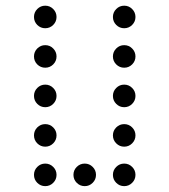

<svg xmlns="http://www.w3.org/2000/svg" viewBox="-20 -674 587 665"><path d="M175.8 -615.2Q175.8 -599.1 164.3 -587.6Q152.8 -576.2 136.7 -576.2Q120.6 -576.2 109.1 -587.6Q97.7 -599.1 97.7 -615.2Q97.7 -631.3 109.1 -642.8Q120.6 -654.3 136.7 -654.3Q152.8 -654.3 164.3 -642.8Q175.8 -631.3 175.8 -615.2ZM449.2 -615.2Q449.2 -599.1 437.7 -587.6Q426.3 -576.2 410.2 -576.2Q394 -576.2 382.6 -587.6Q371.1 -599.1 371.1 -615.2Q371.1 -631.3 382.6 -642.8Q394 -654.3 410.2 -654.3Q426.3 -654.3 437.7 -642.8Q449.2 -631.3 449.2 -615.2ZM175.8 -478.5Q175.8 -462.4 164.3 -450.9Q152.8 -439.5 136.7 -439.5Q120.6 -439.5 109.1 -450.9Q97.7 -462.4 97.7 -478.5Q97.7 -494.6 109.1 -506.1Q120.6 -517.6 136.7 -517.6Q152.8 -517.6 164.3 -506.1Q175.8 -494.6 175.8 -478.5ZM449.2 -478.5Q449.2 -462.4 437.7 -450.9Q426.3 -439.5 410.2 -439.5Q394 -439.5 382.6 -450.9Q371.1 -462.4 371.1 -478.5Q371.1 -494.6 382.6 -506.1Q394 -517.6 410.2 -517.6Q426.3 -517.6 437.7 -506.1Q449.2 -494.6 449.2 -478.5ZM175.8 -341.8Q175.8 -325.7 164.3 -314.2Q152.8 -302.7 136.7 -302.7Q120.6 -302.7 109.1 -314.2Q97.7 -325.7 97.7 -341.8Q97.7 -357.9 109.1 -369.4Q120.6 -380.9 136.7 -380.9Q152.8 -380.9 164.3 -369.4Q175.8 -357.9 175.8 -341.8ZM449.2 -341.8Q449.2 -325.7 437.7 -314.2Q426.3 -302.7 410.2 -302.7Q394 -302.7 382.6 -314.2Q371.1 -325.7 371.1 -341.8Q371.1 -357.9 382.6 -369.4Q394 -380.9 410.2 -380.9Q426.3 -380.9 437.7 -369.4Q449.2 -357.9 449.2 -341.8ZM175.8 -205.1Q175.8 -189 164.3 -177.5Q152.8 -166 136.7 -166Q120.6 -166 109.1 -177.5Q97.7 -189 97.7 -205.1Q97.7 -221.2 109.1 -232.7Q120.6 -244.1 136.7 -244.1Q152.8 -244.1 164.3 -232.7Q175.8 -221.2 175.8 -205.1ZM449.2 -205.1Q449.2 -189 437.7 -177.5Q426.3 -166 410.2 -166Q394 -166 382.6 -177.5Q371.1 -189 371.1 -205.1Q371.1 -221.2 382.6 -232.7Q394 -244.1 410.2 -244.1Q426.3 -244.1 437.7 -232.7Q449.2 -221.2 449.2 -205.1ZM175.8 -68.4Q175.8 -52.2 164.3 -40.8Q152.8 -29.3 136.7 -29.3Q120.6 -29.3 109.1 -40.8Q97.7 -52.2 97.7 -68.4Q97.7 -84.5 109.1 -95.9Q120.6 -107.4 136.7 -107.4Q152.8 -107.4 164.3 -95.9Q175.8 -84.5 175.8 -68.4ZM312.5 -68.4Q312.5 -52.2 301 -40.8Q289.6 -29.3 273.4 -29.3Q257.3 -29.3 245.8 -40.8Q234.4 -52.2 234.4 -68.4Q234.4 -84.5 245.8 -95.9Q257.3 -107.4 273.4 -107.4Q289.6 -107.4 301 -95.9Q312.5 -84.5 312.5 -68.4ZM449.2 -68.4Q449.2 -52.2 437.7 -40.8Q426.3 -29.3 410.2 -29.3Q394 -29.3 382.6 -40.8Q371.1 -52.2 371.1 -68.4Q371.1 -84.5 382.6 -95.9Q394 -107.4 410.2 -107.4Q426.3 -107.4 437.7 -95.9Q449.2 -84.5 449.2 -68.4Z"/></svg>

Font: DatDot Light
Style: Regular
Weight: 300
Designer: GGBot
Version: 1.00